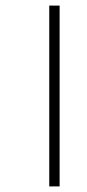

<svg xmlns="http://www.w3.org/2000/svg" viewBox="-20 -617 312 686"><path d="M156 49H193V-597H156Z"/></svg>

Font: Noto Sans Malayalam Condensed ExtraLight
Style: Regular
Weight: 200
Width: 3
Designer: Jelle Bosma - Monotype Design Team
Foundry: Monotype Imaging Inc.
Version: Version 2.104